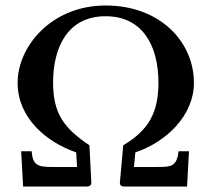

<svg xmlns="http://www.w3.org/2000/svg" viewBox="-20 -678 769 698"><path d="M472 -124C583 -161 685 -257 685 -377C685 -525 563 -658 364 -658C167 -658 44 -509 44 -377C44 -249 149 -161 257 -124L260 -71H171C119 -71 99 -76 95 -128H57L64 0H296C307 0 313 -6 312 -16L305 -150C212 -212 173 -266 173 -378C173 -506 226 -619 364 -619C494 -619 556 -518 556 -377C556 -269 520 -204 428 -150L416 -16C415 -6 419 0 432 0H660L667 -128H629C623 -72 601 -71 553 -71H467Z"/></svg>

Font: Libertinus Serif Semibold
Style: Regular
Weight: 600
Designer: Philipp H. Poll, Khaled Hosny
Foundry: Caleb Maclennan
Version: Version 7.050;RELEASE